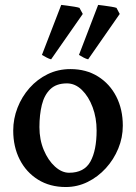

<svg xmlns="http://www.w3.org/2000/svg" viewBox="-20 -752 558 787"><path d="M249.5 14.6Q184.6 14.6 136 -15.6Q87.4 -45.9 60.8 -98.1Q34.2 -150.4 34.2 -216.8Q34.2 -265.1 51.8 -310.3Q69.3 -355.5 101.1 -391.4Q132.8 -427.2 175.5 -448Q218.3 -468.8 268.6 -468.8Q333.5 -468.8 381.8 -438.5Q430.2 -408.2 456.8 -356Q483.4 -303.7 483.4 -236.8Q483.4 -188 464.8 -143.1Q446.3 -98.1 413.8 -62.5Q381.3 -26.9 339.1 -6.1Q296.9 14.6 249.5 14.6ZM263.2 -43.9Q325.2 -43.9 350.6 -89.8Q376 -135.7 376 -217.3Q376 -269 359.6 -312.7Q343.3 -356.4 315.7 -383.3Q288.1 -410.2 254.4 -410.2Q210.9 -410.2 186.3 -386.5Q161.6 -362.8 151.6 -322.3Q141.6 -281.7 141.6 -231Q141.6 -179.7 159.4 -137.2Q177.2 -94.7 205.3 -69.3Q233.4 -43.9 263.2 -43.9ZM189.5 -508.8Q181.6 -510.7 171.6 -515.9Q161.6 -521 151.9 -526.9L231 -731.9Q239.3 -731 254.4 -729Q269.5 -727.1 284.4 -724.6Q299.3 -722.2 305.7 -719.7L319.3 -694.8ZM341.3 -508.8Q333 -510.7 323 -515.9Q313 -521 303.7 -526.9L382.3 -731.9Q390.6 -731 405.8 -729Q420.9 -727.1 435.8 -724.6Q450.7 -722.2 457.5 -719.7L470.7 -694.8Z"/></svg>

Font: David Libre Medium
Style: Regular
Weight: 500
Designer: Ismar David, J. Victor Gaultney, Annie Olsen and Meir Sadan
Foundry: Monotype Imaging Inc. & SIL International
Version: Version 1.100; ttfautohint (v1.8.4.7-5d5b)